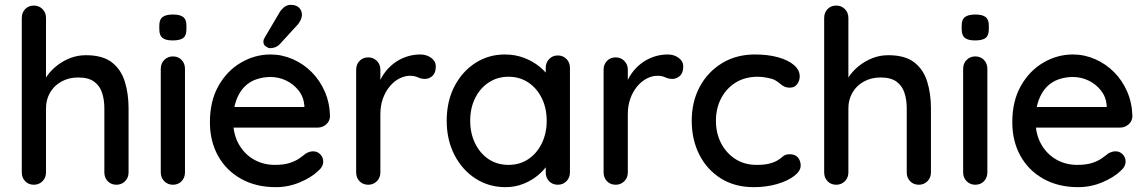

<svg xmlns="http://www.w3.org/2000/svg" viewBox="-20 -763 4735 793"><path d="M335 -535Q404 -535 442 -505.5Q480 -476 495.5 -426Q511 -376 511 -316V-51Q511 -29 496.5 -14.5Q482 0 461 0Q439 0 425 -14.5Q411 -29 411 -51V-316Q411 -351 401.5 -380Q392 -409 368.5 -426Q345 -443 303 -443Q264 -443 233.5 -426Q203 -409 186.5 -380Q170 -351 170 -316V-51Q170 -29 155.5 -14.5Q141 0 120 0Q98 0 84 -14.5Q70 -29 70 -51V-689Q70 -711 84 -725.5Q98 -740 120 -740Q141 -740 155.5 -725.5Q170 -711 170 -689V-416L152 -406Q159 -428 175.5 -451Q192 -474 216.5 -493Q241 -512 271 -523.5Q301 -535 335 -535Z M744 -51Q744 -29 730 -14.5Q716 0 694 0Q673 0 658.5 -14.5Q644 -29 644 -51V-479Q644 -501 658.5 -515.5Q673 -530 694 -530Q716 -530 730 -515.5Q744 -501 744 -479ZM693 -596Q664 -596 651 -606.5Q638 -617 638 -642V-658Q638 -683 652 -693Q666 -703 694 -703Q724 -703 737 -692.5Q750 -682 750 -658V-642Q750 -616 736.5 -606Q723 -596 693 -596Z M1119 10Q1037 10 975.5 -24.5Q914 -59 880.5 -119.5Q847 -180 847 -258Q847 -346 882.5 -408.5Q918 -471 975.5 -504.5Q1033 -538 1097 -538Q1145 -538 1189.5 -518.5Q1234 -499 1268 -464.5Q1302 -430 1322 -383.5Q1342 -337 1343 -282Q1342 -262 1327 -249Q1312 -236 1292 -236H904L880 -321H1256L1237 -303V-328Q1234 -363 1213 -389.5Q1192 -416 1161.5 -430.5Q1131 -445 1097 -445Q1067 -445 1039 -435.5Q1011 -426 990 -405Q969 -384 956 -349.5Q943 -315 943 -264Q943 -209 966 -168Q989 -127 1028 -104.5Q1067 -82 1115 -82Q1151 -82 1175 -89.5Q1199 -97 1215 -108Q1231 -119 1243 -129Q1259 -138 1273 -138Q1291 -138 1303 -125.5Q1315 -113 1315 -96Q1315 -74 1293 -56Q1266 -30 1218.5 -10Q1171 10 1119 10ZM1095 -564Q1088 -564 1077.5 -571.5Q1067 -579 1068 -592Q1068 -600 1074 -609L1133 -709Q1140 -722 1152.5 -732.5Q1165 -743 1181 -743Q1204 -743 1216 -730.5Q1228 -718 1227 -699Q1226 -690 1222 -681Q1218 -672 1211 -663L1135 -580Q1126 -571 1115.5 -567.5Q1105 -564 1095 -564Z M1501 0Q1479 0 1465 -14.5Q1451 -29 1451 -51V-475Q1451 -497 1465 -511.5Q1479 -526 1501 -526Q1522 -526 1536.5 -511.5Q1551 -497 1551 -475V-363L1541 -406Q1549 -434 1565.5 -458Q1582 -482 1605 -500Q1628 -518 1656.5 -528Q1685 -538 1716 -538Q1742 -538 1761 -524Q1780 -510 1780 -489Q1780 -462 1766 -449.5Q1752 -437 1735 -437Q1720 -437 1706 -443.5Q1692 -450 1673 -450Q1652 -450 1630 -439Q1608 -428 1590 -406.5Q1572 -385 1561.5 -356Q1551 -327 1551 -291V-51Q1551 -29 1536.5 -14.5Q1522 0 1501 0Z M2284 -534Q2305 -534 2319.5 -519.5Q2334 -505 2334 -483V-51Q2334 -29 2319.5 -14.5Q2305 0 2284 0Q2262 0 2248 -14.5Q2234 -29 2234 -51V-123L2254 -120Q2254 -102 2239.5 -80Q2225 -58 2200 -37.5Q2175 -17 2141 -3.5Q2107 10 2068 10Q1999 10 1944 -25.5Q1889 -61 1857 -123Q1825 -185 1825 -264Q1825 -345 1857 -406.5Q1889 -468 1943.5 -503Q1998 -538 2065 -538Q2108 -538 2144.5 -524Q2181 -510 2208 -488Q2235 -466 2250 -441.5Q2265 -417 2265 -395L2234 -392V-483Q2234 -504 2248 -519Q2262 -534 2284 -534ZM2080 -82Q2127 -82 2162.5 -106Q2198 -130 2218 -171.5Q2238 -213 2238 -264Q2238 -316 2218 -357Q2198 -398 2162.5 -422Q2127 -446 2080 -446Q2034 -446 1998 -422Q1962 -398 1942 -357Q1922 -316 1922 -264Q1922 -213 1942 -171.5Q1962 -130 1997.5 -106Q2033 -82 2080 -82Z M2523 0Q2501 0 2487 -14.5Q2473 -29 2473 -51V-475Q2473 -497 2487 -511.5Q2501 -526 2523 -526Q2544 -526 2558.5 -511.5Q2573 -497 2573 -475V-363L2563 -406Q2571 -434 2587.5 -458Q2604 -482 2627 -500Q2650 -518 2678.5 -528Q2707 -538 2738 -538Q2764 -538 2783 -524Q2802 -510 2802 -489Q2802 -462 2788 -449.5Q2774 -437 2757 -437Q2742 -437 2728 -443.5Q2714 -450 2695 -450Q2674 -450 2652 -439Q2630 -428 2612 -406.5Q2594 -385 2583.5 -356Q2573 -327 2573 -291V-51Q2573 -29 2558.5 -14.5Q2544 0 2523 0Z M3098 -538Q3152 -538 3193.5 -526.5Q3235 -515 3259 -494.5Q3283 -474 3283 -447Q3283 -430 3272.5 -415.5Q3262 -401 3243 -401Q3228 -401 3218.5 -406Q3209 -411 3201 -418Q3193 -425 3181 -432Q3170 -438 3148.5 -442Q3127 -446 3110 -446Q3057 -446 3018.5 -422Q2980 -398 2958.5 -357Q2937 -316 2937 -264Q2937 -212 2958.5 -171Q2980 -130 3017.5 -106Q3055 -82 3105 -82Q3135 -82 3154.5 -86.5Q3174 -91 3187 -98Q3203 -107 3213 -116.5Q3223 -126 3242 -126Q3264 -126 3275.5 -112.5Q3287 -99 3287 -79Q3287 -57 3260.5 -36.5Q3234 -16 3190 -3Q3146 10 3093 10Q3015 10 2957.5 -26Q2900 -62 2868.5 -124Q2837 -186 2837 -264Q2837 -343 2870 -404.5Q2903 -466 2962 -502Q3021 -538 3098 -538Z M3649 -535Q3718 -535 3756 -505.5Q3794 -476 3809.5 -426Q3825 -376 3825 -316V-51Q3825 -29 3810.5 -14.5Q3796 0 3775 0Q3753 0 3739 -14.5Q3725 -29 3725 -51V-316Q3725 -351 3715.5 -380Q3706 -409 3682.5 -426Q3659 -443 3617 -443Q3578 -443 3547.5 -426Q3517 -409 3500.5 -380Q3484 -351 3484 -316V-51Q3484 -29 3469.5 -14.5Q3455 0 3434 0Q3412 0 3398 -14.5Q3384 -29 3384 -51V-689Q3384 -711 3398 -725.5Q3412 -740 3434 -740Q3455 -740 3469.5 -725.5Q3484 -711 3484 -689V-416L3466 -406Q3473 -428 3489.5 -451Q3506 -474 3530.5 -493Q3555 -512 3585 -523.5Q3615 -535 3649 -535Z M4058 -51Q4058 -29 4044 -14.5Q4030 0 4008 0Q3987 0 3972.5 -14.5Q3958 -29 3958 -51V-479Q3958 -501 3972.5 -515.5Q3987 -530 4008 -530Q4030 -530 4044 -515.5Q4058 -501 4058 -479ZM4007 -596Q3978 -596 3965 -606.5Q3952 -617 3952 -642V-658Q3952 -683 3966 -693Q3980 -703 4008 -703Q4038 -703 4051 -692.5Q4064 -682 4064 -658V-642Q4064 -616 4050.5 -606Q4037 -596 4007 -596Z M4433 10Q4351 10 4289.5 -24.5Q4228 -59 4194.5 -119.5Q4161 -180 4161 -258Q4161 -346 4196.5 -408.5Q4232 -471 4289.5 -504.5Q4347 -538 4411 -538Q4459 -538 4503.5 -518.5Q4548 -499 4582 -464.5Q4616 -430 4636 -383.5Q4656 -337 4657 -282Q4656 -262 4641 -249Q4626 -236 4606 -236H4218L4194 -321H4570L4551 -303V-328Q4548 -363 4527 -389.5Q4506 -416 4475.5 -430.5Q4445 -445 4411 -445Q4381 -445 4353 -435.5Q4325 -426 4304 -405Q4283 -384 4270 -349.5Q4257 -315 4257 -264Q4257 -209 4280 -168Q4303 -127 4342 -104.5Q4381 -82 4429 -82Q4465 -82 4489 -89.5Q4513 -97 4529 -108Q4545 -119 4557 -129Q4573 -138 4587 -138Q4605 -138 4617 -125.5Q4629 -113 4629 -96Q4629 -74 4607 -56Q4580 -30 4532.5 -10Q4485 10 4433 10Z"/></svg>

Font: Quicksand Light SemiBold
Style: Regular
Weight: 600
Version: Version 3.004